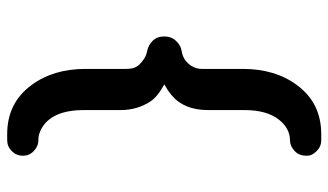

<svg xmlns="http://www.w3.org/2000/svg" viewBox="-212 -580 923 540"><g transform="rotate(90 250.0 -309.5)"><path d="M157.2 -376Q173.3 -393.1 173.3 -416V-530.3Q173.3 -621.6 218.8 -682.6Q269 -751 356.9 -751H373.5Q391.6 -751 404.5 -738Q417.5 -725.1 417.5 -711.7Q417.5 -698.2 414.1 -690.2Q410.6 -682.1 404.3 -676.3Q390.6 -663.1 374.3 -663.1Q357.9 -663.1 343 -655.3Q328.1 -647.5 315.9 -631.8Q289.1 -597.7 289.1 -535.2V-432.6Q289.1 -364.3 246.1 -329.1Q232.9 -318.4 216.8 -309.6Q252 -290.5 265.1 -270Q289.1 -233.4 289.1 -186.5V-83.5Q289.1 8.3 342.8 36.6Q357.9 44.4 370.1 44.4Q382.3 44.4 390.4 48.1Q398.4 51.8 404.3 57.6Q417.5 69.8 417.5 88.1Q417.5 106.4 404.5 119.4Q391.6 132.3 373.5 132.3H356.9Q269 132.3 218.8 64Q173.3 2.9 173.3 -88.4V-203.1Q173.3 -226.1 162.1 -238.3Q144 -257.3 125.5 -260.7Q106.9 -264.2 94.5 -276.6Q82 -289.1 82 -309.3Q82 -329.6 94.5 -342.5Q106.9 -355.5 120.1 -357.7Q133.3 -359.9 141.8 -364.3Q150.4 -368.7 157.2 -376Z"/></g></svg>

Font: Supermercado
Style: Regular
Weight: 400
Designer: James Grieshaber
Foundry: James Grieshaber
Version: Version 1.002